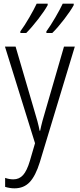

<svg xmlns="http://www.w3.org/2000/svg" viewBox="-20 -786 434 1047"><path d="M65 -532 164 -194Q188 -117 196 -73H199Q208 -119 231 -194L329 -532H388L197 99Q174 173 142 207Q110 241 59 241Q34 241 8 233V184Q30 192 53 192Q85 192 106 168.5Q127 145 143 91L171 -5L7 -532ZM240 -758Q224 -728 188.5 -682Q153 -636 123 -606H91V-615Q114 -646 140 -691Q166 -736 180 -766H240ZM382 -758Q366 -728 330 -681Q294 -634 265 -606H233V-615Q255 -645 281.5 -690.5Q308 -736 322 -766H382Z"/></svg>

Font: Noto Sans Display Light Narrow
Style: Regular
Weight: 300
Width: 4
Designer: Monotype Design team
Foundry: Monotype Imaging Inc.
Version: Version 1.000